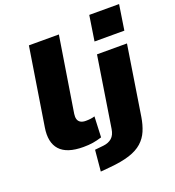

<svg xmlns="http://www.w3.org/2000/svg" viewBox="-165 -883 1096 1204"><g transform="rotate(-20 383.5 -281.0)"><path d="M251 11Q141 11 95 -40Q49 -91 65 -188L147 -705H347L267 -204Q264 -183 268.5 -168.5Q273 -154 286 -146Q299 -138 321 -138Q338 -138 353.5 -140Q369 -142 381 -146L375 -8Q343 2 315 6.5Q287 11 251 11ZM542 -587 568 -755H767L741 -587ZM300 193 313 52 371 46Q406 42 427.5 23Q449 4 455 -35L529 -506H729L656 -42Q648 8 631 48Q614 88 581.5 117Q549 146 496.5 163Q444 180 366 187Z"/></g></svg>

Font: Nunito Sans 7pt SemiExpanded Black
Style: Italic
Weight: 900
Width: 6
Italic angle: -9°
Designer: Vernon Adams
Foundry: Vernon Adams
Version: Version 3.101;gftools[0.9.27]